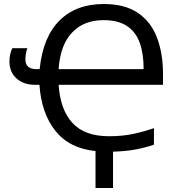

<svg xmlns="http://www.w3.org/2000/svg" viewBox="-20 -745 889 953"><path d="M494.1 -725.1Q600.1 -725.1 665 -680.7Q730 -636.2 759.5 -557.6Q789.1 -479 789.1 -377.9V-324.2H271Q278.8 -201.2 339.4 -135Q399.9 -68.8 521 -68.8Q588.9 -68.8 643.6 -80.8Q698.2 -92.8 744.1 -108.9V-26.9Q705.1 -13.2 656.5 -3.7Q607.9 5.9 541 7.8V188H454.1V4.9Q323.2 -8.8 254.2 -96.4Q185.1 -184.1 175.8 -324.2H151.9Q97.2 -324.2 62 -355.7Q26.9 -387.2 26.9 -439.9Q26.9 -460 31 -477.1Q35.2 -494.1 41 -505.9H116.2Q112.8 -499 109.4 -483.4Q106 -467.8 106 -451.2Q106 -401.9 160.2 -401.9H176.8Q192.9 -561 275.4 -643.1Q357.9 -725.1 494.1 -725.1ZM493.2 -645Q396 -645 337.4 -583Q278.8 -521 271 -401.9H692.9Q692.9 -478 673.8 -532Q654.8 -585.9 610.8 -615.5Q566.9 -645 493.2 -645Z"/></svg>

Font: Kurinto Seri
Style: Regular
Weight: 400
Designer: Kurinto was developed by Clint Goss from a range of fonts that are compatible with the SIL Open Font License Version 1.1
Foundry: Clinton F. Goss
Version: Version 2.196; July 25, 2020